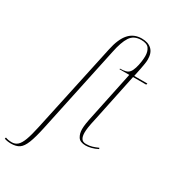

<svg xmlns="http://www.w3.org/2000/svg" viewBox="-371 -884 1096 1239"><g transform="rotate(30 176.5 -265.0)"><path d="M-83 240Q-111 240 -133 232L-130 222Q-111 230 -82 230Q-58 230 -40.5 214.5Q-23 199 -9 161.5Q5 124 19 58L161 -602Q179 -688 215.5 -729Q252 -770 311 -770Q358 -770 384.5 -745.5Q411 -721 411 -672Q411 -656 408 -638.5Q405 -621 401 -599L388 -536H486L483 -526H385L312 -177Q299 -120 296 -97Q293 -74 293 -60Q293 -31 303 -15.5Q313 0 338 0Q363 0 382.5 -6Q402 -12 425 -22L428 -14Q405 -2 381.5 4Q358 10 341 10Q298 10 283 -14Q268 -38 268 -71Q268 -89 271.5 -113Q275 -137 287 -192L357 -526H284L285 -531Q309 -531 326.5 -535.5Q344 -540 354 -553Q364 -565 371.5 -589Q379 -613 382.5 -639Q386 -665 386 -682Q386 -716 370.5 -738Q355 -760 312 -760Q257 -760 231 -720Q205 -680 189 -600L52 43Q35 123 18 166Q1 209 -22 224.5Q-45 240 -83 240Z"/></g></svg>

Font: Noto Serif Display SemiCondensed Thin
Style: Italic
Weight: 100
Width: 4
Italic angle: -12°
Designer: Monotype Design Team
Foundry: Monotype Imaging Inc.
Version: Version 2.009